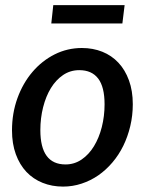

<svg xmlns="http://www.w3.org/2000/svg" viewBox="-20 -700 561 728"><path d="M25.5 0ZM228.5 -76.5Q262 -76.5 289.5 -95.2Q317 -114 336.2 -145.5Q355.5 -177 366 -218.2Q376.5 -259.5 376.5 -304.5Q376.5 -370.5 352.2 -402.2Q328 -434 280.5 -434Q246.5 -434 219.2 -415.5Q192 -397 173 -366Q154 -335 143.5 -293.5Q133 -252 133 -206.5Q133 -76.5 228.5 -76.5ZM219 7.5Q177 7.5 141.5 -6.8Q106 -21 80.2 -48.2Q54.5 -75.5 40 -115.2Q25.5 -155 25.5 -205.5Q25.5 -271 46.2 -328Q67 -385 103 -427.2Q139 -469.5 187.2 -493.8Q235.5 -518 290.5 -518Q332.5 -518 368 -503.8Q403.5 -489.5 429 -462.2Q454.5 -435 469 -395.2Q483.5 -355.5 483.5 -305Q483.5 -262 474 -222Q464.5 -182 447.5 -147.2Q430.5 -112.5 406.2 -84Q382 -55.5 352.8 -35.2Q323.5 -15 289.5 -3.8Q255.5 7.5 219 7.5ZM182 -680.5H452.5L444 -611H174.5Z"/></svg>

Font: Lato Semibold
Style: Italic
Weight: 600
Italic angle: -7°
Designer: Lukasz Dziedzic
Foundry: tyPoland Lukasz Dziedzic
Version: Version 2.006; 2014-01-15